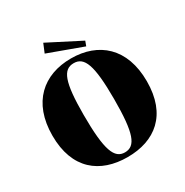

<svg xmlns="http://www.w3.org/2000/svg" viewBox="-201 -1053 1186 1231"><g transform="rotate(-30 391.5 -438.0)"><path d="M392 15C595 15 741 -97 741 -345C741 -592 595 -715 392 -715C189 -715 42 -592 42 -345C42 -97 189 15 392 15ZM392 -20C315 -20 282 -98 282 -361C282 -605 313 -680 392 -680C470 -680 502 -604 502 -351C502 -98 471 -20 392 -20ZM262 -826 516 -733 529 -768 289 -891Z"/></g></svg>

Font: Sprat Black
Style: Regular
Weight: 900
Designer: Ethan Nakache
Foundry: Collletttivo
Version: Version 2.000;Glyphs 3.2 (3217)